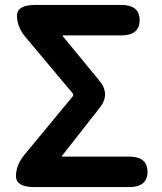

<svg xmlns="http://www.w3.org/2000/svg" viewBox="-20 -761 660 781"><path d="M120 0Q45 0 45 -45Q45 -89 79 -131L275 -368Q281 -375 275 -382L84 -610Q49 -652 49 -697Q49 -741 124 -741H473Q548 -741 548 -679Q548 -617 473 -617H238Q233 -617 236 -613L385 -432Q429 -378 386 -323L233 -128Q230 -124 235 -124H505Q580 -124 580 -62Q580 0 505 0Z"/></svg>

Font: Resource Han Rounded JP
Style: Bold
Weight: 700
Designer: Cyano Hao (round all glyphs); Ryoko NISHIZUKA 西塚涼子 (kana, bopomofo & ideographs); Paul D. Hunt (Latin, Greek & Cyrillic)
Foundry: Cyano Hao
Version: 0.990